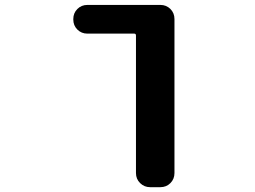

<svg xmlns="http://www.w3.org/2000/svg" viewBox="-20 -567 1040 784"><path d="M592.8 197.3Q569.3 197.3 552.2 180.7Q535.2 164.1 535.2 139.6V-421.9Q535.2 -429.7 528.3 -429.7H336.9Q312.5 -429.7 295.9 -446.3Q279.3 -462.9 279.3 -487.3V-489.3Q279.3 -513.7 295.9 -530.3Q312.5 -546.9 336.9 -546.9H634.8Q659.2 -546.9 675.8 -530.3Q692.4 -513.7 692.4 -489.3V139.6Q692.4 164.1 675.8 180.7Q659.2 197.3 634.8 197.3Z"/></svg>

Font: Rounded Mgen+ 1mn bold
Style: Bold
Weight: 700
Designer: [Source Han Sans]
Ryoko NISHIZUKA  (kana & ideographs); Paul D. Hunt (Latin, Greek & Cyrillic); Wenlong ZHANG  (bopomofo
Version: Version 1.059.20150602